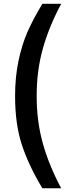

<svg xmlns="http://www.w3.org/2000/svg" viewBox="-20 -800 365 1020"><path d="M205.1 -779.8H305.2Q240.7 -659.7 207.8 -542.5Q174.8 -425.3 174.8 -290Q174.8 -154.8 207.8 -37.4Q240.7 80.1 305.2 200.2H205.1Q130.4 75.7 95.2 -33.4Q60.1 -142.6 60.1 -290Q60.1 -391.1 78.6 -478.3Q97.2 -565.4 126.5 -631.6Q155.8 -697.8 205.1 -779.8Z"/></svg>

Font: Copperplate Sans CC Heavy
Style: Regular
Weight: 400
Designer: indestructible type*
Foundry: Cowboy Collective
Version: Version 1.000